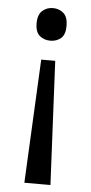

<svg xmlns="http://www.w3.org/2000/svg" viewBox="-53 -578 375 792"><g transform="rotate(5 134.5 -182.0)"><path d="M104 -330H162L187 182H79ZM196 -478Q196 -441 178 -426Q160 -411 134 -411Q109 -411 90.5 -426Q72 -441 72 -478Q72 -514 90.5 -530Q109 -546 134 -546Q160 -546 178 -530Q196 -514 196 -478Z"/></g></svg>

Font: Noto Sans Sora Sompeng
Style: Regular
Weight: 400
Designer: Monotype Design Team. David Williams.
Foundry: Monotype Imaging Inc.
Version: Version 2.101